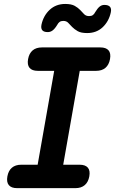

<svg xmlns="http://www.w3.org/2000/svg" viewBox="-20 -976 640 996"><path d="M307.9 -121.5H393Q422.8 -121.5 435.8 -106.2Q448.7 -90.9 443.3 -61.1Q437.9 -31.3 419.6 -15.7Q401.2 0 371.4 0H68.6Q38.8 0 25.8 -15.7Q12.9 -31.3 18.3 -61.1Q23.7 -90.9 42 -106.2Q60.4 -121.5 90.2 -121.5H175.3L261.1 -608.5H176Q146.2 -608.5 133.2 -624.1Q120.3 -639.8 125.7 -669.6Q131.1 -699.4 149.4 -714.7Q167.8 -730 197.6 -730H500.4Q530.2 -730 543.2 -714.7Q556.1 -699.4 550.7 -669.6Q545.3 -639.8 527 -624.1Q508.6 -608.5 478.8 -608.5H393.7ZM277.8 -848.5Q265.1 -827.3 253.4 -818.4Q241.8 -809.5 227.9 -809.5Q207.4 -809.5 199.3 -819.2Q191.2 -829 195.3 -848.8Q205.4 -895 237.9 -925.3Q270.5 -955.5 318.4 -955.5Q350.1 -955.5 367.7 -945.6Q385.2 -935.6 396.1 -924Q406.9 -912.4 416.4 -902.5Q425.9 -892.5 442.5 -892.5Q454.6 -892.5 461.9 -898Q469.2 -903.4 472.9 -911.5Q485.6 -932.7 496.6 -941.6Q507.5 -950.5 521.4 -950.5Q541.9 -950.5 550.5 -940.8Q559.1 -931 554.7 -911.2Q544.6 -865 512.6 -834.7Q480.5 -804.5 431.9 -804.5Q400.2 -804.5 383 -814.4Q365.8 -824.4 354.4 -836Q343.1 -847.6 333.9 -857.5Q324.8 -867.5 308.2 -867.5Q296.1 -867.5 289 -862Q281.8 -856.6 277.8 -848.5Z"/></svg>

Font: Maple Mono
Style: Italic
Weight: 400
Italic angle: -10°
Monospace: yes
Designer: subframe7536
Version: Version 7.300